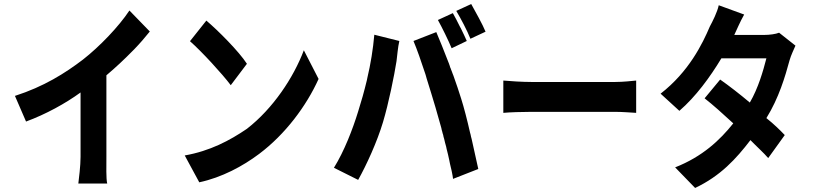

<svg xmlns="http://www.w3.org/2000/svg" viewBox="-20 -864 4040 951"><path d="M507 -87V-491C551 -528 596 -570 638 -613L645 -620C673 -649 699 -679 722 -708L621 -812C569 -733 473 -633 391 -569C302 -501 197 -435 54 -389L109 -262C207 -298 305 -352 379 -406V-87C379 -43 371 21 368 45H511C505 20 507 -43 507 -87Z M1203 -548C1164 -609 1058 -715 1002 -762L921 -660C979 -609 1081 -498 1123 -442L1203 -548ZM1264 -102C1393 -199 1497 -338 1558 -473L1485 -615C1434 -480 1333 -327 1203 -226C1118 -168 1020 -116 895 -94L967 39C1079 15 1183 -41 1264 -102Z M2385 -707C2371 -742 2335 -806 2314 -844L2240 -810C2262 -773 2294 -713 2310 -672L2385 -707ZM2292 -661C2285 -678 2274 -700 2263 -723L2258 -732C2246 -757 2233 -781 2223 -799L2149 -765C2170 -727 2200 -666 2217 -625L2292 -661ZM2349 -27C2340 -69 2328 -122 2316 -176L2313 -187L2311 -197L2308 -208C2294 -270 2278 -332 2264 -376C2254 -409 2240 -449 2226 -489L2222 -499C2221 -503 2219 -506 2218 -510L2214 -520C2213 -523 2212 -527 2210 -530L2207 -540C2206 -542 2205 -544 2205 -546L2201 -556C2179 -613 2157 -668 2141 -705L2028 -661C2045 -621 2066 -561 2087 -497L2090 -487L2093 -476C2109 -426 2124 -375 2137 -332C2146 -299 2156 -265 2166 -230L2168 -220L2171 -210C2171 -209 2172 -207 2172 -205L2175 -196C2176 -192 2176 -189 2177 -186L2180 -176C2183 -163 2186 -150 2190 -137L2192 -127C2197 -109 2201 -90 2205 -72L2207 -62L2209 -52C2212 -41 2214 -29 2217 -18L2219 -8C2221 2 2223 12 2224 22L2349 -27ZM1877 -259C1905 -352 1933 -491 1944 -561C1947 -583 1951 -633 1958 -661L1834 -692C1828 -622 1816 -547 1799 -476L1797 -466C1784 -412 1769 -359 1754 -312C1727 -224 1685 -115 1634 -33L1754 27C1796 -48 1848 -162 1877 -259Z M3131 -465C3110 -463 3066 -458 3028 -458H2611C2570 -458 2502 -462 2473 -465V-305C2503 -308 2566 -310 2611 -310H3028C3062 -310 3112 -306 3131 -305V-465Z M3697 -170C3729 -137 3764 -106 3785 -81L3867 -195C3844 -219 3815 -248 3776 -279C3838 -379 3869 -485 3891 -566C3898 -591 3912 -619 3920 -638L3839 -702C3822 -695 3791 -691 3766 -691H3617C3627 -712 3646 -757 3666 -792L3540 -838C3533 -804 3509 -757 3496 -733C3459 -646 3392 -509 3252 -400L3345 -315C3426 -385 3497 -482 3553 -575H3776C3760 -513 3736 -428 3694 -356C3644 -398 3590 -440 3547 -470L3470 -377C3511 -345 3560 -301 3612 -253C3546 -170 3459 -88 3324 -35L3423 67C3548 8 3626 -77 3697 -170Z"/></svg>

Font: Glow Sans TC Compressed
Style: Bold
Weight: 700
Width: 2
Designer: Ryoko NISHIZUKA (kana, bopomofo & ideographs); Paul D. Hunt (Latin, Greek & Cyrillic); Sandoll Communications, Soo-young
Version: Version 0.93